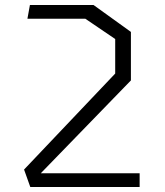

<svg xmlns="http://www.w3.org/2000/svg" viewBox="-20 -750 660 770"><path d="M76.5 -70 442 -455V-593.5L322 -675H90L100 -730H355L505 -622V-427.5L124 -35V-55H540V0H101.5Z"/></svg>

Font: Monaspace Krypton Var
Style: Regular
Weight: 400
Designer: Riley Cran and the Lettermatic Team
Version: Version 1.101 (Monaspace Krypton Var)